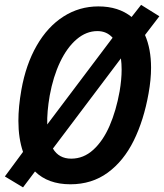

<svg xmlns="http://www.w3.org/2000/svg" viewBox="-26 -762 691 809"><path d="M71 -122Q51.5 -179 51.5 -253Q51.5 -312 64 -383Q83 -490.5 128.8 -570Q174.5 -649.5 241.2 -692.2Q308 -735 388.5 -735Q473.5 -735 528.5 -690.5L568.5 -741.5L645.5 -693.5L585 -614.5Q610.5 -556 610.5 -476.5Q610.5 -426.5 600 -368.5Q580 -255.5 537.5 -169.5Q495 -83.5 428 -34.5Q361 14.5 270.5 14.5Q176.5 14.5 121.5 -39.5L71 27.5L-5.5 -18.5ZM478 -377Q486.5 -427 486.5 -468.5Q486.5 -493.5 483.5 -516L197 -136Q222 -93.5 274 -93.5Q326 -93.5 367 -130.8Q408 -168 435.8 -232Q463.5 -296 478 -377ZM448.5 -603Q423.5 -631 384.5 -631Q337.5 -631 297 -596.5Q256.5 -562 227.2 -500.5Q198 -439 183.5 -359.5Q171.5 -290 173 -237.5Z"/></svg>

Font: JuliaMono SemiBold
Style: Italic
Weight: 600
Italic angle: -9°
Monospace: yes
Designer: cormullion
Foundry: corm
Version: Version 0.056; ttfautohint (v1.8.4)